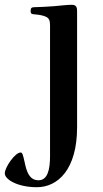

<svg xmlns="http://www.w3.org/2000/svg" viewBox="-34 -490 429 802"><path d="M-14 234C-14 260 40 292 120 292C208 292 288 217 288 42V-442C288 -456 287 -470 266 -470C250 -470 222 -467 190 -464C165 -462 124 -460 110 -460C97 -460 94 -456 94 -444C94 -431 100 -431 111 -430C125 -429 146 -426 158 -420C170 -414 175 -406 175 -385V163C175 220 164 263 127 263C88 263 77 226 69 188C62 157 60 147 52 147C29 147 -14 209 -14 234Z"/></svg>

Font: Monomakh Unicode
Style: Regular
Weight: 400
Version: Version 1.2